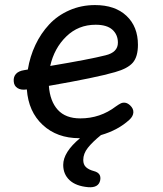

<svg xmlns="http://www.w3.org/2000/svg" viewBox="-20 -546 660 776"><path d="M300.5 12.5Q210.5 12.5 152.8 -41Q95 -94.5 88.5 -184.5H88Q65 -181 50.8 -190Q36.5 -199 35.5 -217.5Q34 -235.5 44.5 -247.2Q55 -259 77.5 -262.5Q80.5 -263 92.5 -265Q101 -317.5 123 -364.2Q145 -411 178.8 -447.2Q212.5 -483.5 260.5 -504.5Q308.5 -525.5 364 -525.5Q445 -525.5 491.2 -482Q537.5 -438.5 537.5 -365Q537.5 -317 517 -293Q496.5 -269 445 -254.5Q370 -232.5 177.5 -199Q182 -137 213.5 -102.2Q245 -67.5 304.5 -67.5Q385 -67.5 448.5 -116Q460.5 -124.5 468.2 -128.2Q476 -132 485.8 -130.8Q495.5 -129.5 505.5 -120.5Q520 -107 519 -91.5Q518 -76 503.5 -62.5Q457.5 -20 388 0Q353.5 28 335 51.5Q316.5 75 316.5 100.5Q316.5 119.5 327.8 129.8Q339 140 359.5 145.5Q390.5 153.5 385 182.5Q378.5 214 336 210.5Q286.5 206 261 182Q235.5 158 235.5 120.5Q235.5 69 303.5 12.5ZM183 -279.5Q341.5 -306 406.5 -322.5Q456.5 -334.5 456.5 -373.5Q456.5 -406 434.2 -426Q412 -446 366.5 -446Q296.5 -446 247.8 -398.5Q199 -351 183 -279.5Z"/></svg>

Font: Monaspace Radon
Style: Regular
Weight: 400
Designer: Riley Cran & the Lettermatic Team
Foundry: Lettermatic
Version: Version 1.000 (Monaspace Radon)